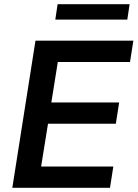

<svg xmlns="http://www.w3.org/2000/svg" viewBox="-20 -900 659 920"><path d="M39 0 150 -705H619L603 -603H257L226 -409H551L535 -307H210L177 -102H523L507 0ZM245 -806 256 -880H601L590 -806Z"/></svg>

Font: Nunito Sans
Style: Bold Italic
Weight: 700
Italic angle: -9°
Designer: Vernon Adams
Foundry: Vernon Adams
Version: Version 3.006; ttfautohint (v1.8.3)